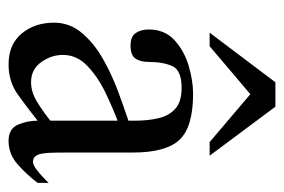

<svg xmlns="http://www.w3.org/2000/svg" viewBox="-126 -520 654 442"><g transform="rotate(90 201.0 -299.0)"><path d="M400.9 -84V-58.6Q384.3 -36.1 359.9 -13.9Q335.4 8.3 304.7 8.3Q276.4 8.3 267.1 -13.2Q257.8 -34.7 257.8 -58.6Q228.5 -35.2 198.2 -13.4Q168 8.3 128.4 8.3Q82.5 8.3 57.4 -21.7Q32.2 -51.8 32.2 -96.2Q32.2 -132.8 56.2 -160.9Q80.1 -189 116.5 -209.5Q152.8 -230 191.2 -244.1Q229.5 -258.3 257.8 -267.6V-284.2Q257.8 -311.5 252.4 -335.7Q247.1 -359.9 231 -375Q214.8 -390.1 182.1 -390.1Q142.1 -390.1 132.3 -368.9Q122.6 -347.7 122.6 -314.5Q122.6 -294.9 114.7 -283.7Q106.9 -272.5 85 -272.5Q64.5 -272.5 56.2 -284.2Q47.9 -295.9 47.9 -314.5Q47.9 -351.1 72.3 -373.5Q96.7 -396 131.1 -406.2Q165.5 -416.5 195.8 -416.5Q272.5 -416.5 301.8 -385.3Q331.1 -354 331.1 -278.3V-140.6Q331.1 -123.5 331.3 -102.3Q331.5 -81.1 333.5 -69.8Q334.5 -61.5 338.9 -54.7Q343.3 -47.9 352.5 -47.9Q359.4 -47.9 369.1 -55.2Q378.9 -62.5 387.9 -71Q397 -79.6 400.9 -84ZM257.8 -87.9V-242.7Q228 -231.4 192.6 -214.4Q157.2 -197.3 131.8 -173.1Q106.4 -148.9 106.4 -116.7Q106.4 -90.3 123 -66.9Q139.6 -43.5 169.4 -43.5Q192.4 -43.5 216.1 -58.3Q239.7 -73.2 257.8 -87.9ZM338.4 -454.6H307.1L196.8 -548.3L86.4 -454.6H55.2L169.4 -606H225.6Z"/></g></svg>

Font: Scheherazade New
Style: Regular
Weight: 400
Designer: SIL International
Foundry: SIL International
Version: Version 4.000